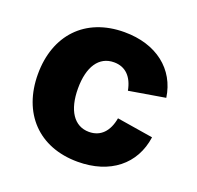

<svg xmlns="http://www.w3.org/2000/svg" viewBox="-104 -663 803 784"><g transform="rotate(20 297.5 -271.5)"><path d="M309.6 10.3C450.2 10.3 544.4 -65.4 561.5 -187.5L404.3 -212.9C394 -153.8 361.8 -120.1 311.5 -120.1C246.1 -120.1 209 -178.2 209 -272C209 -366.2 246.1 -422.4 311.5 -422.4C361.8 -422.4 393.1 -389.6 403.8 -332.5L561 -358.9C543.9 -477.5 448.7 -552.7 309.6 -552.7C138.7 -552.7 35.2 -439.5 35.2 -271C35.2 -103 138.7 10.3 309.6 10.3Z"/></g></svg>

Font: Inter ExtraBold
Style: Regular
Weight: 800
Designer: Rasmus Andersson
Foundry: rsms
Version: Version 4.001;git-9221beed3